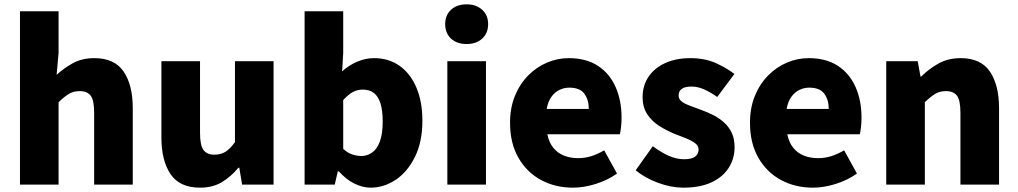

<svg xmlns="http://www.w3.org/2000/svg" viewBox="-20 -851 4691 885"><path d="M72 0V-799H250V-607L241 -506Q272 -535 314.5 -559Q357 -583 415 -583Q508 -583 550 -521Q592 -459 592 -352V0H414V-330Q414 -389 398 -410Q382 -431 348 -431Q318 -431 297 -418Q276 -405 250 -380V0Z M902 14Q808 14 766 -48.5Q724 -111 724 -217V-569H902V-239Q902 -181 918 -159.5Q934 -138 968 -138Q998 -138 1019.5 -151.5Q1041 -165 1063 -196V-569H1241V0H1096L1083 -78H1079Q1044 -36 1002 -11Q960 14 902 14Z M1688 14Q1651 14 1613 -5Q1575 -24 1542 -61H1537L1523 0H1384V-799H1562V-607L1557 -522Q1589 -551 1627 -567Q1665 -583 1704 -583Q1772 -583 1822 -547.5Q1872 -512 1899.5 -447Q1927 -382 1927 -295Q1927 -197 1892.5 -127.5Q1858 -58 1803.5 -22Q1749 14 1688 14ZM1646 -132Q1673 -132 1695.5 -148Q1718 -164 1731 -199Q1744 -234 1744 -291Q1744 -341 1734 -373.5Q1724 -406 1704 -422Q1684 -438 1652 -438Q1627 -438 1606 -426.5Q1585 -415 1562 -390V-165Q1582 -146 1604 -139Q1626 -132 1646 -132Z M2042 0V-569H2220V0ZM2131 -648Q2086 -648 2059 -673Q2032 -698 2032 -740Q2032 -781 2059 -806Q2086 -831 2131 -831Q2175 -831 2202.5 -806Q2230 -781 2230 -740Q2230 -698 2202.5 -673Q2175 -648 2131 -648Z M2621 14Q2539 14 2473.5 -21.5Q2408 -57 2369.5 -124Q2331 -191 2331 -285Q2331 -354 2353.5 -409Q2376 -464 2414.5 -503Q2453 -542 2501.5 -562.5Q2550 -583 2601 -583Q2683 -583 2737 -547Q2791 -511 2818 -449Q2845 -387 2845 -309Q2845 -285 2842.5 -264Q2840 -243 2837 -232H2503Q2511 -193 2531 -169Q2551 -145 2580 -133.5Q2609 -122 2645 -122Q2676 -122 2705 -131Q2734 -140 2765 -158L2824 -51Q2780 -20 2725.5 -3Q2671 14 2621 14ZM2500 -349H2694Q2694 -391 2673.5 -419Q2653 -447 2604 -447Q2580 -447 2558.5 -436.5Q2537 -426 2521.5 -404.5Q2506 -383 2500 -349Z M3129 14Q3074 14 3014 -8Q2954 -30 2910 -66L2989 -177Q3028 -148 3063.5 -132.5Q3099 -117 3133 -117Q3168 -117 3184 -129Q3200 -141 3200 -162Q3200 -179 3184 -191Q3168 -203 3142 -213.5Q3116 -224 3087 -235Q3053 -249 3019.5 -270Q2986 -291 2964 -323.5Q2942 -356 2942 -403Q2942 -457 2969.5 -497.5Q2997 -538 3046.5 -560.5Q3096 -583 3162 -583Q3229 -583 3279 -560.5Q3329 -538 3365 -510L3286 -404Q3255 -426 3225.5 -439Q3196 -452 3168 -452Q3137 -452 3122.5 -441.5Q3108 -431 3108 -411Q3108 -394 3122.5 -383Q3137 -372 3162 -363Q3187 -354 3216 -343Q3243 -333 3269.5 -319.5Q3296 -306 3318 -286Q3340 -266 3353 -238.5Q3366 -211 3366 -172Q3366 -120 3339 -77.5Q3312 -35 3259.5 -10.5Q3207 14 3129 14Z M3727 14Q3645 14 3579.5 -21.5Q3514 -57 3475.5 -124Q3437 -191 3437 -285Q3437 -354 3459.5 -409Q3482 -464 3520.5 -503Q3559 -542 3607.5 -562.5Q3656 -583 3707 -583Q3789 -583 3843 -547Q3897 -511 3924 -449Q3951 -387 3951 -309Q3951 -285 3948.5 -264Q3946 -243 3943 -232H3609Q3617 -193 3637 -169Q3657 -145 3686 -133.5Q3715 -122 3751 -122Q3782 -122 3811 -131Q3840 -140 3871 -158L3930 -51Q3886 -20 3831.5 -3Q3777 14 3727 14ZM3606 -349H3800Q3800 -391 3779.5 -419Q3759 -447 3710 -447Q3686 -447 3664.5 -436.5Q3643 -426 3627.5 -404.5Q3612 -383 3606 -349Z M4065 0V-569H4210L4223 -498H4226Q4261 -533 4305.5 -558Q4350 -583 4408 -583Q4501 -583 4543 -521Q4585 -459 4585 -352V0H4407V-330Q4407 -389 4391 -410Q4375 -431 4341 -431Q4311 -431 4290 -418Q4269 -405 4243 -380V0Z"/></svg>

Font: Noto Sans SC Thin Black
Style: Regular
Weight: 900
Version: Version 2.004-H2;hotconv 1.0.118;makeotfexe 2.5.65603